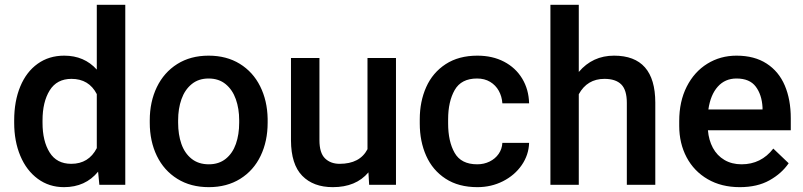

<svg xmlns="http://www.w3.org/2000/svg" viewBox="-20 -770 3346 800"><path d="M394 0 388.7 -54.7Q335.9 9.8 246.6 9.8Q184.6 9.8 137.5 -24.9Q90.3 -59.6 64.7 -120.6Q39.1 -181.6 39.1 -258.3V-268.6Q39.1 -348.6 64.5 -409.7Q89.8 -470.7 137 -504.4Q184.1 -538.1 247.6 -538.1Q331.1 -538.1 383.3 -480V-750H502V0ZM157.2 -258.3Q157.2 -182.1 186.8 -134.8Q216.3 -87.4 276.9 -87.4Q349.6 -87.4 383.3 -152.8V-377.9Q350.6 -441.4 277.8 -441.4Q216.8 -441.4 187 -393.3Q157.2 -345.2 157.2 -268.6Z M604 -269Q604 -345.7 633.5 -407Q663.1 -468.3 718.5 -503.2Q773.9 -538.1 849.1 -538.1Q923.8 -538.1 979 -504.2Q1034.2 -470.2 1064 -410.4Q1093.8 -350.6 1095.2 -275.4V-258.8Q1095.2 -181.6 1065.9 -120.6Q1036.6 -59.6 981 -24.9Q925.3 9.8 850.1 9.8Q774.4 9.8 718.8 -24.9Q663.1 -59.6 633.5 -120.6Q604 -181.6 604 -258.8ZM722.2 -258.8Q722.2 -209.5 735.8 -170.4Q749.5 -131.3 778.3 -108.4Q807.1 -85.4 850.1 -85.4Q892.1 -85.4 920.7 -108.4Q949.2 -131.3 962.9 -170.4Q976.6 -209.5 976.6 -258.8V-269Q976.6 -317.4 962.6 -356.7Q948.7 -396 920.2 -419.4Q891.6 -442.9 849.1 -442.9Q807.1 -442.9 778.6 -419.4Q750 -396 736.1 -356.7Q722.2 -317.4 722.2 -269Z M1518.1 0 1515.1 -51.8Q1463.4 9.8 1366.7 9.8Q1285.6 9.8 1239.3 -37.6Q1192.9 -85 1192.4 -185.1V-528.3H1311V-186Q1311 -132.8 1334.2 -110.1Q1357.4 -87.4 1395 -87.4Q1479.5 -87.4 1511.2 -148.4V-528.3H1629.9V0Z M2073.2 -174.8H2184.6Q2183.1 -124.5 2153.8 -82Q2124.5 -39.6 2075.7 -14.9Q2026.9 9.8 1969.2 9.8Q1890.6 9.8 1836.7 -25.4Q1782.7 -60.5 1755.9 -120.6Q1729 -180.7 1729 -255.4V-272.9Q1729 -347.2 1755.9 -407.2Q1782.7 -467.3 1836.9 -502.7Q1891.1 -538.1 1969.2 -538.1Q2032.2 -538.1 2080.3 -512.9Q2128.4 -487.8 2155.8 -442.6Q2183.1 -397.5 2184.6 -339.4H2073.2Q2071.3 -368.2 2058.3 -391.6Q2045.4 -415 2022.2 -429Q1999 -442.9 1967.8 -442.9Q1901.9 -442.9 1874.5 -394.8Q1847.2 -346.7 1847.2 -272.9V-255.4Q1847.2 -180.7 1874.3 -133.1Q1901.4 -85.4 1968.3 -85.4Q1996.6 -85.4 2020 -96.9Q2043.5 -108.4 2057.6 -128.7Q2071.8 -148.9 2073.2 -174.8Z M2391.6 -377.4V0H2273.4V-750H2391.6V-470.2Q2449.2 -538.1 2538.6 -538.1Q2710 -538.1 2710.4 -342.8V0H2591.8V-341.3Q2591.8 -395 2568.6 -418.2Q2545.4 -441.4 2498.5 -441.4Q2426.8 -441.4 2391.6 -377.4Z M3266.1 -89.8Q3236.8 -46.9 3186 -18.6Q3135.3 9.8 3062.5 9.8Q2985.8 9.8 2928.7 -23.4Q2871.6 -56.6 2840.8 -114.7Q2810.1 -172.9 2810.1 -245.6V-265.6Q2810.1 -347.2 2841.3 -408.9Q2872.6 -470.7 2927 -504.4Q2981.4 -538.1 3048.8 -538.1Q3123.5 -538.1 3174.3 -505.1Q3225.1 -472.2 3250 -413.6Q3274.9 -355 3274.9 -277.3V-227.1H2929.7Q2933.1 -186 2950.4 -153.8Q2967.8 -121.6 2998.5 -103.5Q3029.3 -85.4 3069.8 -85.4Q3151.4 -85.4 3202.1 -150.9ZM2931.6 -314H3157.2V-322.8Q3154.3 -375.5 3128.9 -409.2Q3103.5 -442.9 3048.8 -442.9Q3001 -442.9 2970.7 -408.9Q2940.4 -375 2931.6 -314Z"/></svg>

Font: Mardoto Medium
Style: Regular
Weight: 500
Designer: Christian Robertson, Vahan Hovhannisyan
Foundry: Google
Version: Version 1.000